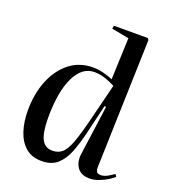

<svg xmlns="http://www.w3.org/2000/svg" viewBox="-141 -870 874 987"><g transform="rotate(20 295.5 -376.5)"><path d="M483 -62Q482 -41 487.5 -31.5Q493 -22 510 -22Q528 -22 547 -32.5Q566 -43 580 -54L589 -41Q579 -31 558 -18Q537 -5 511.5 4.5Q486 14 462 14Q415 14 394 -16.5Q373 -47 380 -93L417 -361L408 -362L369 -197Q355 -140 336.5 -92Q318 -44 286 -15Q254 14 199 14Q145 14 111 -16Q77 -46 61 -96Q45 -146 45 -206Q45 -298 74.5 -371Q104 -444 158 -486.5Q212 -529 286 -529Q314 -529 345.5 -521Q377 -513 395 -504L404 -732L309 -750L312 -767H498L504 -758ZM234 -55Q264 -55 285.5 -72.5Q307 -90 325.5 -139.5Q344 -189 367 -283L415 -475Q353 -509 300 -509Q233 -509 194.5 -429Q156 -349 156 -207Q156 -129 174 -92Q192 -55 234 -55Z"/></g></svg>

Font: Literata 72pt Medium
Style: Italic
Weight: 500
Italic angle: -2°
Designer: Latin by Veronika Burian and Jose Scaglione. Greek by Irene Vlachou. Cyrillic by Vera Evstafieva
Foundry: TypeTogether
Version: Version 3.002